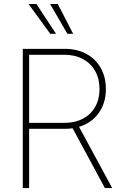

<svg xmlns="http://www.w3.org/2000/svg" viewBox="-20 -955 621 975"><path d="M95.7 -707H308.6Q371.1 -707 418.5 -681.4Q465.8 -655.8 491.7 -609.6Q517.6 -563.5 517.6 -502.9Q517.6 -431.6 481.2 -380.9Q444.8 -330.1 381.3 -311L549.8 0H512.7L348.6 -303.7Q329.1 -300.8 308.6 -300.8H127.9V0H95.7ZM307.6 -331.1Q360.8 -331.1 401.1 -352.3Q441.4 -373.5 463.4 -412.6Q485.4 -451.7 485.4 -502.9Q485.4 -554.7 463.4 -594Q441.4 -633.3 401.1 -655Q360.8 -676.8 307.6 -676.8H127.9V-331.1ZM125 -934.6H165L264.6 -783.2H235.4ZM234.4 -934.6H273.4L351.6 -783.2H322.3Z"/></svg>

Font: Pretendard GOV Thin
Style: Regular
Weight: 100
Designer: Base glyphs from Inter by Rasmus Andersson; Hangeul glyphs from Noto Sans CJK(Source Han Sans) by Jang Soo-young and Kan
Foundry: Kil Hyung-jin
Version: Version 1.309